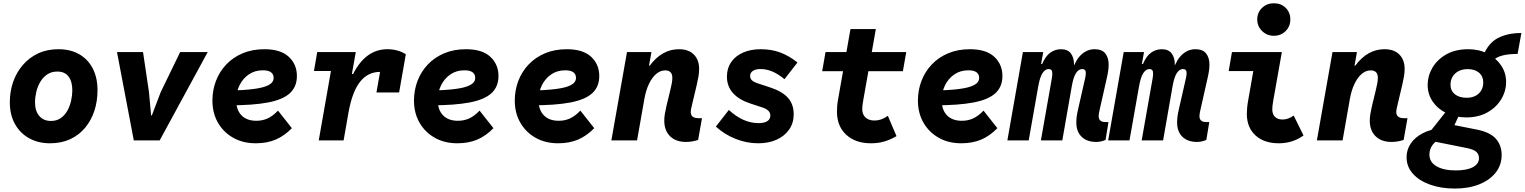

<svg xmlns="http://www.w3.org/2000/svg" viewBox="-20 -836 9077 1143"><path d="M277.5 17Q208.5 17 154.5 -12.5Q100.5 -42 69.5 -96.8Q38.5 -151.5 38.5 -227.5Q38.5 -291.5 58.2 -348.2Q78 -405 115.8 -449Q153.5 -493 206.8 -518Q260 -543 327.5 -543Q399.5 -543 451.8 -513Q504 -483 532.2 -428.2Q560.5 -373.5 560.5 -299Q560.5 -233.5 541.8 -176.2Q523 -119 486.8 -75.5Q450.5 -32 398 -7.5Q345.5 17 277.5 17ZM283.5 -116Q318 -116 342.2 -133.2Q366.5 -150.5 381.5 -178Q396.5 -205.5 403.5 -237.5Q410.5 -269.5 410.5 -298.5Q410.5 -350.5 388.2 -380.2Q366 -410 321 -410Q286 -410 260.8 -392.8Q235.5 -375.5 219.5 -348Q203.5 -320.5 196 -288.8Q188.5 -257 188.5 -227.5Q188.5 -176 213.5 -146Q238.5 -116 283.5 -116Z M776.5 0 676.5 -526H831.5L867 -287L879.5 -149H884L936.5 -287L1052.5 -526H1216.5L930.5 0Z M1502.5 17Q1426 17 1368 -16Q1310 -49 1277.2 -106.2Q1244.5 -163.5 1244.5 -237Q1244.5 -299 1265.5 -354.2Q1286.5 -409.5 1326.8 -452Q1367 -494.5 1424.5 -518.8Q1482 -543 1554.5 -543Q1650.5 -543 1699 -498Q1747.5 -453 1747.5 -383.5Q1747.5 -319.5 1705.5 -281Q1663.5 -242.5 1574.8 -225.8Q1486 -209 1345 -209L1337.5 -296.5Q1428 -298.5 1488.2 -306Q1548.5 -313.5 1578.8 -329.5Q1609 -345.5 1609 -372.5Q1609 -394 1593.2 -405.8Q1577.5 -417.5 1545 -417.5Q1497 -417.5 1461.2 -393Q1425.5 -368.5 1405.8 -328.2Q1386 -288 1386 -240.5Q1386 -182 1417.5 -149.5Q1449 -117 1506 -117Q1543 -117 1573.8 -131.2Q1604.5 -145.5 1635 -177.5L1717.5 -73Q1673 -27 1621.2 -5Q1569.5 17 1502.5 17Z M1877.5 0 1961.5 -478 2007 -413.5H1849L1868.5 -526H2098L2071.5 -376.5L2041.5 -395.5H2082Q2157 -543 2286 -543Q2349 -543 2396 -513L2344.5 -378.5Q2318.5 -394.5 2295.2 -401.2Q2272 -408 2242 -408Q2170 -408 2123.2 -348.8Q2076.5 -289.5 2054.5 -165.5L2025.5 0ZM2221 -285.5 2258.5 -498.5 2396 -513 2356 -285.5Z M2702.5 17Q2626 17 2568 -16Q2510 -49 2477.2 -106.2Q2444.5 -163.5 2444.5 -237Q2444.5 -299 2465.5 -354.2Q2486.5 -409.5 2526.8 -452Q2567 -494.5 2624.5 -518.8Q2682 -543 2754.5 -543Q2850.5 -543 2899 -498Q2947.5 -453 2947.5 -383.5Q2947.5 -319.5 2905.5 -281Q2863.5 -242.5 2774.8 -225.8Q2686 -209 2545 -209L2537.5 -296.5Q2628 -298.5 2688.2 -306Q2748.5 -313.5 2778.8 -329.5Q2809 -345.5 2809 -372.5Q2809 -394 2793.2 -405.8Q2777.5 -417.5 2745 -417.5Q2697 -417.5 2661.2 -393Q2625.5 -368.5 2605.8 -328.2Q2586 -288 2586 -240.5Q2586 -182 2617.5 -149.5Q2649 -117 2706 -117Q2743 -117 2773.8 -131.2Q2804.5 -145.5 2835 -177.5L2917.5 -73Q2873 -27 2821.2 -5Q2769.5 17 2702.5 17Z M3302.5 17Q3226 17 3168 -16Q3110 -49 3077.2 -106.2Q3044.5 -163.5 3044.5 -237Q3044.5 -299 3065.5 -354.2Q3086.5 -409.5 3126.8 -452Q3167 -494.5 3224.5 -518.8Q3282 -543 3354.5 -543Q3450.5 -543 3499 -498Q3547.5 -453 3547.5 -383.5Q3547.5 -319.5 3505.5 -281Q3463.5 -242.5 3374.8 -225.8Q3286 -209 3145 -209L3137.5 -296.5Q3228 -298.5 3288.2 -306Q3348.5 -313.5 3378.8 -329.5Q3409 -345.5 3409 -372.5Q3409 -394 3393.2 -405.8Q3377.5 -417.5 3345 -417.5Q3297 -417.5 3261.2 -393Q3225.5 -368.5 3205.8 -328.2Q3186 -288 3186 -240.5Q3186 -182 3217.5 -149.5Q3249 -117 3306 -117Q3343 -117 3373.8 -131.2Q3404.5 -145.5 3435 -177.5L3517.5 -73Q3473 -27 3421.2 -5Q3369.5 17 3302.5 17Z M4064 9Q4003.5 9 3969 -25Q3934.5 -59 3934.5 -118Q3934.5 -137.5 3937.8 -157.2Q3941 -177 3947.5 -205L3971 -302Q3976.5 -324.5 3979.5 -341.5Q3982.5 -358.5 3982.5 -372.5Q3982.5 -394.5 3971.8 -405.8Q3961 -417 3939.5 -417Q3911 -417 3886.2 -395.8Q3861.5 -374.5 3843.2 -336.2Q3825 -298 3816 -247L3772.5 0H3619.5L3712.5 -526H3858L3839.5 -421.5L3821 -445H3848Q3920.5 -543 4022 -543Q4079.5 -543 4110.8 -511.2Q4142 -479.5 4142 -425.5Q4142 -404.5 4138.2 -381.8Q4134.5 -359 4128 -331.5L4100.5 -215.5Q4095.5 -195 4093.8 -185.8Q4092 -176.5 4092 -170Q4092 -132.5 4137.5 -132.5H4159L4136 -3Q4100 9 4064 9Z M4493.5 17Q4425 17 4359 -9.2Q4293 -35.5 4241.5 -82.5L4319 -181.5Q4403.5 -103 4496 -103Q4530 -103 4548 -114.8Q4566 -126.5 4566 -148.5Q4566 -180.5 4519.5 -196L4445 -220.5Q4378.5 -242.5 4343 -282.5Q4307.5 -322.5 4307.5 -380Q4307.5 -429.5 4332.5 -466Q4357.5 -502.5 4403 -522.8Q4448.5 -543 4509 -543Q4572 -543 4624.2 -523.8Q4676.5 -504.5 4727.5 -464L4650 -364.5Q4613 -395.5 4578 -410.2Q4543 -425 4506.5 -425Q4478.5 -425 4462 -414Q4445.5 -403 4445.5 -384Q4445.5 -368.5 4456 -358.2Q4466.5 -348 4490.5 -340L4565 -315.5Q4637.5 -291.5 4671.2 -253.2Q4705 -215 4705 -155.5Q4705 -104 4678.2 -65.2Q4651.5 -26.5 4604 -4.8Q4556.5 17 4493.5 17Z M5165 17Q5072.5 17 5017.5 -34Q4962.5 -85 4962.5 -171Q4962.5 -189 4964 -206.8Q4965.5 -224.5 4969 -243.5L5043 -663H5194L5119.5 -242Q5116 -223 5114.5 -210Q5113 -197 5113 -186.5Q5113 -155 5132.5 -136.8Q5152 -118.5 5185.5 -118.5Q5207 -118.5 5226 -125.2Q5245 -132 5265.5 -146.5L5317 -25.5Q5279 -3.5 5242.8 6.8Q5206.5 17 5165 17ZM4874.5 -412 4894.5 -526H5375L5355 -412Z M5702.5 17Q5626 17 5568 -16Q5510 -49 5477.2 -106.2Q5444.5 -163.5 5444.5 -237Q5444.5 -299 5465.5 -354.2Q5486.5 -409.5 5526.8 -452Q5567 -494.5 5624.5 -518.8Q5682 -543 5754.5 -543Q5850.5 -543 5899 -498Q5947.5 -453 5947.5 -383.5Q5947.5 -319.5 5905.5 -281Q5863.5 -242.5 5774.8 -225.8Q5686 -209 5545 -209L5537.5 -296.5Q5628 -298.5 5688.2 -306Q5748.5 -313.5 5778.8 -329.5Q5809 -345.5 5809 -372.5Q5809 -394 5793.2 -405.8Q5777.5 -417.5 5745 -417.5Q5697 -417.5 5661.2 -393Q5625.5 -368.5 5605.8 -328.2Q5586 -288 5586 -240.5Q5586 -182 5617.5 -149.5Q5649 -117 5706 -117Q5743 -117 5773.8 -131.2Q5804.5 -145.5 5835 -177.5L5917.5 -73Q5873 -27 5821.2 -5Q5769.5 17 5702.5 17Z M6506 9Q6450.5 9 6419 -21.8Q6387.5 -52.5 6387.5 -106.5Q6387.5 -126.5 6390 -144.2Q6392.5 -162 6398.5 -188L6440 -370.5Q6444 -387 6444 -402Q6444 -425 6422 -425Q6402 -425 6386 -401.5Q6370 -378 6360 -320L6304 0H6176.5L6242 -371Q6243.5 -379 6244 -386.2Q6244.5 -393.5 6244.5 -400Q6244.5 -425 6222.5 -425Q6202.5 -425 6186.5 -401.2Q6170.5 -377.5 6160.5 -320L6104 0H5977L6069.5 -526H6190.5L6172 -423L6144 -455H6184Q6204 -502.5 6233 -522.8Q6262 -543 6296.5 -543Q6336 -543 6355 -518Q6374 -493 6374 -449.5Q6374 -438 6372.5 -423.5H6365.5Q6385.5 -483 6419.5 -513Q6453.5 -543 6496.5 -543Q6540.5 -543 6560.2 -517.5Q6580 -492 6580 -452Q6580 -435 6577.5 -416.5Q6575 -398 6570 -376L6527 -185.5Q6523.5 -171 6522 -161.5Q6520.5 -152 6520.5 -145Q6520.5 -109.5 6560 -109.5H6579L6561.5 -3Q6533 9 6506 9Z M7106 9Q7050.5 9 7019 -21.8Q6987.5 -52.5 6987.5 -106.5Q6987.5 -126.5 6990 -144.2Q6992.5 -162 6998.5 -188L7040 -370.5Q7044 -387 7044 -402Q7044 -425 7022 -425Q7002 -425 6986 -401.5Q6970 -378 6960 -320L6904 0H6776.5L6842 -371Q6843.5 -379 6844 -386.2Q6844.5 -393.5 6844.5 -400Q6844.5 -425 6822.5 -425Q6802.5 -425 6786.5 -401.2Q6770.5 -377.5 6760.5 -320L6704 0H6577L6669.5 -526H6790.5L6772 -423L6744 -455H6784Q6804 -502.5 6833 -522.8Q6862 -543 6896.5 -543Q6936 -543 6955 -518Q6974 -493 6974 -449.5Q6974 -438 6972.5 -423.5H6965.5Q6985.5 -483 7019.5 -513Q7053.5 -543 7096.5 -543Q7140.5 -543 7160.2 -517.5Q7180 -492 7180 -452Q7180 -435 7177.5 -416.5Q7175 -398 7170 -376L7127 -185.5Q7123.5 -171 7122 -161.5Q7120.5 -152 7120.5 -145Q7120.5 -109.5 7160 -109.5H7179L7161.5 -3Q7133 9 7106 9Z M7593 17Q7505 17 7453.8 -30.2Q7402.5 -77.5 7402.5 -159Q7402.5 -175.5 7404.5 -196Q7406.5 -216.5 7411.5 -244L7452.5 -477.5L7488 -413H7294.5L7314 -526H7611L7560 -238Q7557 -221 7555.5 -208.2Q7554 -195.5 7554 -185.5Q7554 -156.5 7570 -140.5Q7586 -124.5 7615.5 -124.5Q7648.5 -124.5 7681.5 -148L7740 -29.5Q7675.5 17 7593 17ZM7563.5 -623Q7522.5 -623 7493.5 -651.2Q7464.5 -679.5 7464.5 -720Q7464.5 -761.5 7493 -789Q7521.5 -816.5 7563.5 -816.5Q7606.5 -816.5 7634 -789.2Q7661.5 -762 7661.5 -720Q7661.5 -679 7633.5 -651Q7605.5 -623 7563.5 -623Z M8264 9Q8203.5 9 8169 -25Q8134.5 -59 8134.5 -118Q8134.5 -137.5 8137.8 -157.2Q8141 -177 8147.5 -205L8171 -302Q8176.5 -324.5 8179.5 -341.5Q8182.5 -358.5 8182.5 -372.5Q8182.5 -394.5 8171.8 -405.8Q8161 -417 8139.5 -417Q8111 -417 8086.2 -395.8Q8061.5 -374.5 8043.2 -336.2Q8025 -298 8016 -247L7972.5 0H7819.5L7912.5 -526H8058L8039.5 -421.5L8021 -445H8048Q8120.5 -543 8222 -543Q8279.5 -543 8310.8 -511.2Q8342 -479.5 8342 -425.5Q8342 -404.5 8338.2 -381.8Q8334.5 -359 8328 -331.5L8300.5 -215.5Q8295.5 -195 8293.8 -185.8Q8292 -176.5 8292 -170Q8292 -132.5 8337.5 -132.5H8359L8336 -3Q8300 9 8264 9Z M8641 286.5Q8558.5 286.5 8493.5 263.2Q8428.5 240 8391 198Q8353.5 156 8353.5 100Q8353.5 54.5 8379 17.5Q8404.5 -19.5 8450.5 -43.2Q8496.5 -67 8557.5 -72.5L8565 -14.5Q8527 1 8508.2 26.8Q8489.5 52.5 8489.5 84Q8489.5 129.5 8532 154Q8574.5 178.5 8646 178.5Q8713 178.5 8748.8 158.8Q8784.5 139 8784.5 106Q8784.5 82.5 8769 68.2Q8753.5 54 8715 46L8471 -3V-24L8594.5 -180L8672 -164L8638.5 -91L8770 -65Q8851 -49 8885.2 -10Q8919.5 29 8919.5 87Q8919.5 146.5 8884 191.5Q8848.5 236.5 8785.8 261.5Q8723 286.5 8641 286.5ZM8709 -137Q8643.5 -137 8591.2 -162.2Q8539 -187.5 8509 -231.5Q8479 -275.5 8479 -330.5Q8479 -384 8507.2 -432.5Q8535.5 -481 8589.5 -512Q8643.5 -543 8721 -543Q8784.5 -543 8835.2 -517Q8886 -491 8916 -447Q8946 -403 8946 -348Q8946 -293.5 8917 -245.2Q8888 -197 8834.8 -167Q8781.5 -137 8709 -137ZM8711.5 -254Q8741.5 -254 8763.8 -265.5Q8786 -277 8798 -297.8Q8810 -318.5 8810 -345Q8810 -381.5 8785 -403Q8760 -424.5 8718 -424.5Q8685 -424.5 8662 -412Q8639 -399.5 8627 -378.8Q8615 -358 8615 -332Q8615 -296 8641 -275Q8667 -254 8711.5 -254ZM8857.5 -470.5 8808.5 -500.5Q8838 -578 8896 -608.8Q8954 -639.5 9037 -639.5L9014.5 -515Q8962 -515 8925.8 -506Q8889.5 -497 8857.5 -470.5Z"/></svg>

Font: Google Sans Code
Style: Italic
Weight: 400
Italic angle: -10°
Monospace: yes
Designer: Google Sans Code Authors
Foundry: Google LLC
Version: Version 6.000